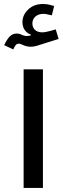

<svg xmlns="http://www.w3.org/2000/svg" viewBox="-34 -923 311 943"><path d="M82 -582.5V0H176.8V-582.5ZM220.7 -847.7 231.9 -893.6 213.9 -898.4C199.7 -902.3 188.5 -903.3 176.3 -903.3C147.5 -903.3 124 -894.5 105 -877C85.9 -858.9 76.2 -837.9 76.2 -814C76.2 -787.1 90.3 -762.2 117.7 -752.9L117.2 -749C108.9 -747.1 102.1 -746.1 96.7 -746.1C93.3 -746.1 89.4 -746.6 84.5 -748C74.7 -750 64.9 -758.3 49.3 -758.3C20.5 -758.3 5.4 -739.7 -13.7 -701.2L31.2 -680.2C39.6 -699.2 45.9 -708.5 58.1 -708.5C64.5 -708.5 71.3 -705.6 79.6 -701.7C91.8 -696.3 104 -693.4 117.2 -693.4C126 -693.4 136.2 -694.8 147.5 -698.2L253.9 -731.9L239.7 -778.8L216.8 -772C197.8 -766.6 183.1 -764.2 172.9 -764.2C141.1 -764.2 125 -783.7 125 -807.6C125 -835 146 -855 179.7 -855C187 -855 194.3 -854 202.1 -851.6Z"/></svg>

Font: Estedad Medium
Style: Regular
Weight: 500
Designer: Amin Abedi
Version: Version 7.3